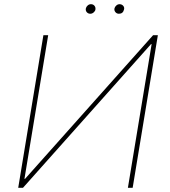

<svg xmlns="http://www.w3.org/2000/svg" viewBox="-20 -895 811 915"><path d="M186.8 -727.3 66.8 0H89.5L699.7 -684.7H702.6L589.5 0H612.2L732.3 -727.3H709.6L99.3 -42.6H96.5L209.6 -727.3ZM546.9 -829.5Q536.2 -829.5 529.8 -837.5Q523.4 -845.5 525.6 -855.1Q527.3 -862.6 534.3 -868.8Q541.2 -875 549.7 -875Q560.4 -875 567.1 -867.4Q573.9 -859.7 571 -849.4Q566.1 -829.5 546.9 -829.5ZM410.5 -829.5Q399.9 -829.5 393.5 -837Q387.1 -844.5 389.2 -855.1Q391 -862.9 397.9 -869Q404.8 -875 413.4 -875Q424 -875 430.2 -867.5Q436.4 -860.1 434.7 -849.4Q433.6 -842 426.3 -835.8Q419 -829.5 410.5 -829.5Z"/></svg>

Font: Inter UI Thin
Style: Italic
Weight: 100
Italic angle: -9.39999°
Designer: Rasmus Andersson
Foundry: rsms
Version: 3.2;8d6f07862